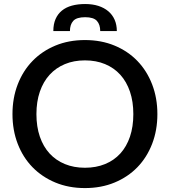

<svg xmlns="http://www.w3.org/2000/svg" viewBox="-20 -927 844 954"><path d="M762 -360Q762 -280 736 -212.5Q710 -145 662.8 -96.2Q615.5 -47.5 549.2 -20Q483 7.5 402 7.5Q321.5 7.5 255.2 -20Q189 -47.5 141.5 -96.2Q94 -145 68 -212.5Q42 -280 42 -360Q42 -440 68 -507.5Q94 -575 141.5 -624Q189 -673 255.2 -700.5Q321.5 -728 402 -728Q483 -728 549.2 -700.5Q615.5 -673 662.8 -624Q710 -575 736 -507.5Q762 -440 762 -360ZM642.5 -360Q642.5 -422 625.8 -471.5Q609 -521 577.8 -555.5Q546.5 -590 502 -608.5Q457.5 -627 402 -627Q347 -627 302.5 -608.5Q258 -590 226.5 -555.5Q195 -521 178 -471.5Q161 -422 161 -360Q161 -297.5 178 -248Q195 -198.5 226.5 -164.2Q258 -130 302.5 -111.8Q347 -93.5 402 -93.5Q457.5 -93.5 502 -111.8Q546.5 -130 577.8 -164.2Q609 -198.5 625.8 -248Q642.5 -297.5 642.5 -360ZM403 -907Q439.5 -907 468.5 -897.8Q497.5 -888.5 518 -871.2Q538.5 -854 549.5 -829Q560.5 -804 560.5 -772.5H478Q478 -805 461.5 -823.2Q445 -841.5 403 -841.5Q360.5 -841.5 344 -823.2Q327.5 -805 327.5 -772.5H245Q245 -807 256 -832.2Q267 -857.5 287.5 -874.2Q308 -891 337.2 -899Q366.5 -907 403 -907Z"/></svg>

Font: Lato SemiBold
Style: Regular
Weight: 600
Designer: Lukasz Dziedzic with Adam Twardoch and Botio Nikoltchev
Foundry: tyPoland Lukasz Dziedzic
Version: Version 2.015; 2015-08-06; http://www.latofonts.com/